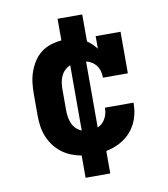

<svg xmlns="http://www.w3.org/2000/svg" viewBox="-82 -698 765 874"><g transform="rotate(-10 300.0 -260.5)"><path d="M243 107V4Q219 0 195.5 -9.5Q172 -19 152.5 -34Q133 -49 118 -69Q103 -89 93.5 -112.5Q84 -136 80.5 -160.5Q77 -185 77 -210V-310Q77 -336 80 -361.5Q83 -387 91.5 -411Q100 -435 114 -457Q128 -479 148 -494.5Q168 -510 193 -518Q218 -526 243 -528V-628H357V-503Q369 -495 380 -484.5Q391 -474 400 -462V-520H515V-328H400Q400 -342 396.5 -356.5Q393 -371 384.5 -383Q376 -395 363.5 -403Q351 -411 337 -414V-109Q349 -114 358 -122.5Q367 -131 373 -142Q379 -153 382 -165Q385 -177 385 -189V-192H517V-186Q517 -152 506 -119Q495 -86 473 -60.5Q451 -35 420.5 -19Q390 -3 357 3V107ZM263 -108V-410Q249 -404 238 -393.5Q227 -383 220.5 -369Q214 -355 211.5 -340Q209 -325 209 -310V-210Q209 -195 211.5 -179.5Q214 -164 220 -150Q226 -136 237 -125Q248 -114 263 -108Z"/></g></svg>

Font: Iosevka HT Extrabold Extended
Style: Regular
Weight: 800
Width: 7
Monospace: yes
Designer: Belleve Invis
Foundry: Belleve Invis
Version: Version 32.3.0; ttfautohint (v1.8.4)